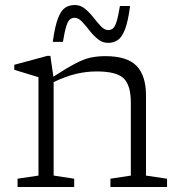

<svg xmlns="http://www.w3.org/2000/svg" viewBox="-20 -746 717 766"><path d="M420.5 -33 502 -45.5V-335.5Q502 -406.5 473 -433.8Q444 -461 366 -461Q324 -461 283.2 -451.2Q242.5 -441.5 194 -418.5V-45.5L276 -33V0H50V-33L133.5 -45.5V-438Q125.5 -440.5 98.2 -448.8Q71 -457 37 -467.5V-487.5L168.5 -523H181L193 -440Q246 -474.5 279.8 -492.2Q313.5 -510 340.8 -516Q368 -522 400.5 -522Q487.5 -522 525 -483Q562.5 -444 562.5 -365V-45.5L646.5 -33V0H420.5ZM499 -722Q491 -660.5 478.8 -629Q466.5 -597.5 450 -586.2Q433.5 -575 411 -575Q388.5 -575 370.2 -590Q352 -605 336.5 -625Q321 -645 306.8 -660Q292.5 -675 278 -675Q267 -675 259 -668.5Q251 -662 244.5 -641.5Q238 -621 231 -579H190.5Q199 -640.5 211 -672Q223 -703.5 239.5 -714.8Q256 -726 278.5 -726Q301 -726 319.2 -711Q337.5 -696 353 -676Q368.5 -656 382.8 -641Q397 -626 411.5 -626Q422.5 -626 430.5 -632.5Q438.5 -639 445 -659.5Q451.5 -680 458.5 -722Z"/></svg>

Font: Newsreader Caption Light
Style: Regular
Weight: 300
Designer: Hugues Gentile
Foundry: Production Type
Version: Version 1.001